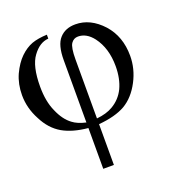

<svg xmlns="http://www.w3.org/2000/svg" viewBox="-123 -569 849 894"><g transform="rotate(-20 301.5 -122.5)"><path d="M238.3 -13.7Q238.3 -90.8 238.3 -322.3Q238.3 -397.5 266.6 -428.7Q294.9 -460.9 345.7 -460.9Q419.9 -460.9 479.5 -395.5Q536.1 -332 536.1 -236.3Q536.1 -171.9 504.9 -112.3Q472.7 -50.8 422.9 -21.5Q373 6.8 291 13.7Q291 81.1 291 215.8Q277.3 215.8 238.3 215.8Q238.3 165 238.3 13.7Q163.1 6.8 113.3 -21.5Q62.5 -50.8 32.2 -111.3Q0 -170.9 0 -235.4Q0 -290 20.5 -335.9Q42 -381.8 70.3 -409.2Q98.6 -436.5 129.9 -448.2Q160.2 -459 205.1 -460.9Q205.1 -454.1 205.1 -441.4Q161.1 -438.5 127 -391.6Q92.8 -345.7 92.8 -244.1Q92.8 -169.9 116.2 -119.1Q138.7 -66.4 173.8 -41Q196.3 -23.4 238.3 -13.7ZM291 -14.6Q339.8 -19.5 371.1 -38.1Q413.1 -62.5 434.6 -106.4Q456.1 -152.3 456.1 -213.9Q456.1 -302.7 412.1 -361.3Q379.9 -403.3 337.9 -403.3Q316.4 -403.3 303.7 -384.8Q291 -366.2 291 -306.6Q291 -282.2 291 -233.4Q291 -178.7 291 -14.6Z"/></g></svg>

Font: Griech2
Style: Regular
Weight: 400
Version: 001.007